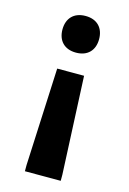

<svg xmlns="http://www.w3.org/2000/svg" viewBox="-104 -557 508 759"><g transform="rotate(15 150.0 -177.5)"><path d="M150 -355C198.3 -355 225 -385 225 -430C225 -475 198.3 -505 150 -505C101.7 -505 75 -475 75 -430C75 -385 101.7 -355 150 -355ZM223.3 150V125L205 -275H95L76.7 125V150Z"/></g></svg>

Font: Familjen Grotesk
Style: Bold
Weight: 700
Designer: Anders Wikstroem, Jonas Baeckman, Matilda Gysing, Kristian Moeller
Foundry: Familjen STHLM AB
Version: Version 2.000